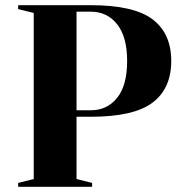

<svg xmlns="http://www.w3.org/2000/svg" viewBox="-20 -720 715 740"><path d="M50 -15 110 -30V-670L50 -685V-700H330Q496 -700 568 -645.5Q640 -591 640 -485Q640 -379 568 -324.5Q496 -270 330 -270H275V-30L335 -15V0H50ZM330 -295Q393 -295 431.5 -343Q470 -391 470 -485Q470 -578 431.5 -626.5Q393 -675 330 -675H275V-295Z"/></svg>

Font: Yeseva One
Style: Regular
Weight: 400
Designer: Jovanny Lemonad
Foundry: Jovanny Lemonad
Version: Version 2.000